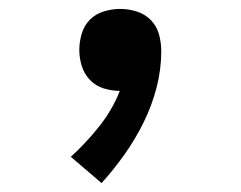

<svg xmlns="http://www.w3.org/2000/svg" viewBox="-20 -196 540 431"><path d="M208 215 139 156Q173 125 202.5 88Q232 51 249 8Q231 8 213 2.5Q195 -3 182 -16.5Q169 -30 163.5 -48Q158 -66 158 -84Q158 -102 163.5 -120.5Q169 -139 182 -152Q195 -165 213.5 -170.5Q232 -176 250 -176Q269 -176 287.5 -170Q306 -164 319 -150.5Q332 -137 337 -118.5Q342 -100 342 -81Q342 -40 331.5 0.5Q321 41 302.5 78.5Q284 116 260 150Q236 184 208 215Z"/></svg>

Font: Zed Mono Semibold
Style: Regular
Weight: 600
Monospace: yes
Designer: Belleve Invis
Foundry: Belleve Invis
Version: Version 1.0.0; ttfautohint (v1.8.4)